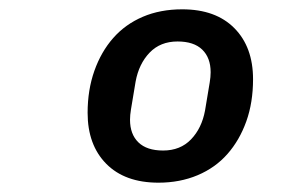

<svg xmlns="http://www.w3.org/2000/svg" viewBox="-20 -730 640 412"><path d="M320 -338Q248 -338 208 -378.5Q168 -419 168 -488Q168 -537 182.5 -578Q197 -619 223 -648.5Q249 -678 286.5 -694Q324 -710 371 -710Q443 -710 483 -669.5Q523 -629 523 -560Q523 -510 508.5 -469.5Q494 -429 468 -399.5Q442 -370 404 -354Q366 -338 320 -338ZM330 -407Q367 -407 390 -431Q413 -455 420 -493L430 -553Q431 -559 431.5 -564.5Q432 -570 432 -575Q432 -606 414 -623.5Q396 -641 361 -641Q324 -641 301 -617Q278 -593 271 -555L261 -495Q260 -489 259.5 -483.5Q259 -478 259 -473Q259 -442 277 -424.5Q295 -407 330 -407Z"/></svg>

Font: IBM Plex Mono SemiBold
Style: Italic
Weight: 600
Italic angle: -9°
Monospace: yes
Designer: Mike Abbink, Paul van der Laan, Pieter van Rosmalen
Foundry: Bold Monday
Version: Version 2.3